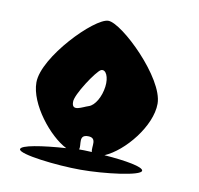

<svg xmlns="http://www.w3.org/2000/svg" viewBox="-60 -775 615 593"><g transform="rotate(10 247.5 -478.0)"><path d="M34 -274C34 -258 154 -244 229 -244C304 -244 417 -258 417 -274C417 -286 363 -296 294 -301C355 -327 428 -416 428 -486C428 -566 277 -712 234 -712C191 -712 48 -566 48 -486C48 -418 120 -329 174 -302C100 -297 34 -287 34 -274ZM170 -446C168 -468 224 -552 238 -558C253 -564 264 -540 260 -510C256 -478 239 -448 220 -442C201 -436 170 -415 170 -446ZM214 -305C219 -321 203 -350 234 -350C265 -350 249 -320 254 -304C245 -304 238 -305 229 -305Z"/></g></svg>

Font: Ampere
Style: UltCnd
Weight: 400
Version: Version 1